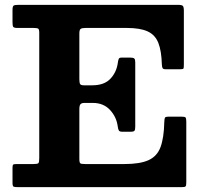

<svg xmlns="http://www.w3.org/2000/svg" viewBox="-20 -770 838 790"><path d="M118 -655H52Q37.5 -655 34.5 -659.5Q31.5 -664 31.5 -677.5V-729Q31.5 -743.5 36 -746.8Q40.5 -750 54 -750H712.5Q728 -750 732.2 -745.8Q736.5 -741.5 736.5 -726V-504.5Q736.5 -491.5 735 -488.2Q733.5 -485 720 -485H662.5Q651 -485 648.8 -490Q646.5 -495 646 -504.5Q644.5 -560.5 631.5 -593.5Q618.5 -626.5 587.5 -640.8Q556.5 -655 501.5 -655H332Q317.5 -655 312 -651.2Q306.5 -647.5 306.5 -632.5V-444.5Q306.5 -430 309.5 -424.5Q312.5 -419 324.5 -419H359.5Q409 -419 434.5 -446.2Q460 -473.5 465 -513Q466.5 -524 469 -528.5Q471.5 -533 480.5 -533H516.5Q528.5 -533 532.5 -529.2Q536.5 -525.5 536.5 -513.5V-248.5Q536.5 -236 533.2 -232Q530 -228 518 -228H482.5Q472.5 -228 469.2 -232.8Q466 -237.5 464.5 -249.5Q459.5 -288.5 432.8 -317.5Q406 -346.5 362 -346.5H327.5Q315.5 -346.5 311 -341Q306.5 -335.5 306.5 -321V-116Q306.5 -100.5 310.8 -97.8Q315 -95 331 -95H491.5Q556 -95 591.2 -111Q626.5 -127 640.5 -164.8Q654.5 -202.5 656 -267.5Q656.5 -282 658.8 -286Q661 -290 675 -290H727Q740 -290 743.2 -286.8Q746.5 -283.5 746.5 -270V-18.5Q746.5 -5.5 743.2 -2.8Q740 0 727.5 0H54Q40.5 0 36 -2Q31.5 -4 31.5 -18V-80Q31.5 -91.5 34.8 -93.2Q38 -95 49.5 -95H117Q134 -95 137.8 -98.5Q141.5 -102 141.5 -119.5V-635Q141.5 -649.5 137 -652.2Q132.5 -655 118 -655Z"/></svg>

Font: Besley
Style: Bold
Weight: 700
Designer: Owen Earl
Foundry: indestructible type*
Version: Version 2.001; ttfautohint (v1.8.3)